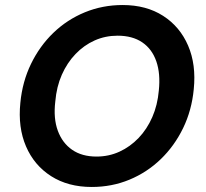

<svg xmlns="http://www.w3.org/2000/svg" viewBox="-20 -732 819 764"><path d="M345 12Q251 12 183.5 -31Q116 -74 83.5 -149.5Q51 -225 61 -323Q69 -407 103.5 -478Q138 -549 192.5 -601.5Q247 -654 317.5 -683Q388 -712 468 -712Q562 -712 629 -669Q696 -626 728.5 -550.5Q761 -475 751 -377Q743 -293 708.5 -222Q674 -151 619.5 -98.5Q565 -46 495 -17Q425 12 345 12ZM364 -109Q413 -109 455.5 -128.5Q498 -148 531.5 -183Q565 -218 586 -266Q607 -314 612 -372Q619 -439 602 -488Q585 -537 546 -563.5Q507 -590 448 -590Q399 -590 356.5 -571Q314 -552 280.5 -517Q247 -482 226 -434.5Q205 -387 200 -328Q192 -261 210 -212Q228 -163 267 -136Q306 -109 364 -109Z"/></svg>

Font: DM Sans 12pt
Style: Bold Italic
Weight: 700
Italic angle: -10°
Version: Version 4.004;gftools[0.9.30]